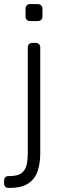

<svg xmlns="http://www.w3.org/2000/svg" viewBox="-46 -730 299 940"><path d="M-4 190Q-14 190 -20 184Q-26 178 -26 168V154Q-26 144 -20 138Q-14 132 -4 132H0Q41 132 60 117Q79 102 84.5 77Q90 52 90 22V-498Q90 -508 96 -514Q102 -520 112 -520H129Q139 -520 145 -514Q151 -508 151 -498V22Q151 69 138.5 107Q126 145 93.5 167.5Q61 190 0 190ZM101 -627Q91 -627 85 -633Q79 -639 79 -649V-687Q79 -697 85 -703.5Q91 -710 101 -710H139Q149 -710 155.5 -703.5Q162 -697 162 -687V-649Q162 -639 155.5 -633Q149 -627 139 -627Z"/></svg>

Font: Rubik Light
Style: Regular
Weight: 300
Designer: Hubert and Fischer
Foundry: Hubert and Fischer
Version: Version 2.300;gftools[0.9.30]